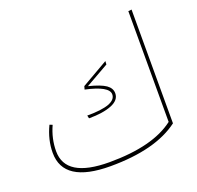

<svg xmlns="http://www.w3.org/2000/svg" viewBox="-129 -873 1051 1023"><g transform="rotate(-20 396.0 -361.0)"><path d="M700 -732 719 -734V-89Q585 12 329 12Q63 12 63 -160Q63 -234 98 -307L114 -301Q83 -233 83 -162Q83 -10 331 -10Q578 -10 700 -104ZM304 -284Q468 -284 468 -345Q468 -391 338 -419L343 -437L494 -524L493 -505L361 -430Q429 -413 457 -393.5Q485 -374 485 -345Q485 -306 436.5 -286.5Q388 -267 308 -267Z"/></g></svg>

Font: FiraGO Thin
Style: Regular
Weight: 100
Designer: bBox Type
Foundry: bBox Type GmbH
Version: Version 1.001;PS 001.001;hotconv 1.0.88;makeotf.lib2.5.64775